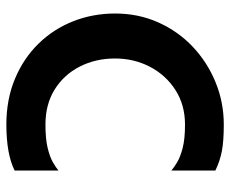

<svg xmlns="http://www.w3.org/2000/svg" viewBox="-80 -632 724 604"><g transform="rotate(90 282.0 -330.0)"><path d="M372 12Q292.5 12 228 -15Q163.5 -42 117.5 -89Q71.5 -136 47 -198Q22.5 -260 22.5 -330Q22.5 -403.5 50.5 -466Q78.5 -528.5 127.2 -574.5Q176 -620.5 239 -646.2Q302 -672 372 -672Q424 -672 455.2 -666Q486.5 -660 516.5 -645.5V-507Q507.5 -515 491 -525Q474.5 -535 446 -542.5Q417.5 -550 372 -550Q310 -550 263 -519.8Q216 -489.5 190 -439.5Q164 -389.5 164 -330Q164 -268.5 189.5 -218.8Q215 -169 261.5 -140Q308 -111 372 -111Q417 -111 445 -117.8Q473 -124.5 489.8 -134Q506.5 -143.5 516.5 -152V-14Q464 12 372 12Z"/></g></svg>

Font: Lucymar Sans SemiBold
Style: Regular
Weight: 600
Foundry: The League of Moveable Type (original font) / Main changes by Cristiano Sobral with portions from Mirco Monsees
Version: Version 2.001;August 30, 2020;FontCreator 13.0.0.2681 64-bit